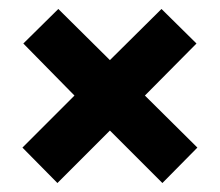

<svg xmlns="http://www.w3.org/2000/svg" viewBox="-20 -451 491 428"><path d="M340 -431 418 -354 303 -238 420 -122 342 -43 225 -160 108 -43 30 -122 146 -238 32 -354 110 -431 225 -317Z"/></svg>

Font: Almarai ExtraBold
Style: Regular
Weight: 800
Designer: Boutros International 2019
Foundry: Created by Boutros International 2019
Version: Version 1.10